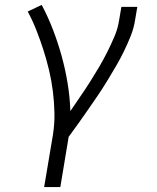

<svg xmlns="http://www.w3.org/2000/svg" viewBox="-20 -558 640 783"><path d="M160 205 196 -9Q203 -54 202 -98.5Q201 -143 195.5 -186.5Q190 -230 180 -272Q170 -314 157 -354.5Q144 -395 128.5 -434.5Q113 -474 93 -511L150 -538Q176 -489 196 -437Q216 -385 231 -331Q246 -277 255.5 -220Q265 -163 267 -105Q287 -135 307.5 -164.5Q328 -194 347 -224Q366 -254 384 -284.5Q402 -315 418 -347Q434 -379 447.5 -411Q461 -443 466 -477L475 -530H540L531 -477Q526 -444 513.5 -412.5Q501 -381 486 -350Q471 -319 453.5 -289Q436 -259 418 -229.5Q400 -200 380.5 -171Q361 -142 341 -113.5Q321 -85 301 -56.5Q281 -28 260 0L226 205Z"/></svg>

Font: Iosevka Curly LtExObl
Style: Regular
Weight: 300
Width: 7
Italic angle: -9°
Monospace: yes
Designer: Belleve Invis
Foundry: Belleve Invis
Version: Version 11.1.0; ttfautohint (v1.8.3)